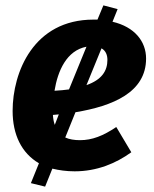

<svg xmlns="http://www.w3.org/2000/svg" viewBox="-20 -621 573 715"><path d="M524 -403C524 -467 481 -521 399 -540L418 -587L365 -601L343 -548H328C105 -548 27 -352 27 -208C27 -120 60 -51 125 -13L95 61L148 74L175 7C200 13 227 17 258 17C340 17 411 -12 469 -54L413 -148C364 -115 323 -99 278 -99C257 -99 238 -102 223 -109L261 -203C400 -226 524 -277 524 -403ZM302 -447 237 -288C221 -286 203 -284 183 -283C195 -357 228 -433 302 -447ZM380 -398C380 -357 359 -324 302 -304L358 -441C374 -432 380 -416 380 -398ZM184 -156C180 -167 178 -179 177 -193C185 -194 192 -194 199 -195Z"/></svg>

Font: Fira Sans
Style: Bold Italic
Weight: 700
Italic angle: -8°
Designer: bBox Type GmbH & Carrois Corporate GbR & Edenspiekermann AG
Foundry: bBox Type GmbH & Carrois Corporate GbR & Edenspiekermann AG
Version: Version 4.301;PS 004.301;hotconv 1.0.88;makeotf.lib2.5.64775